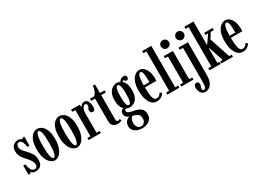

<svg xmlns="http://www.w3.org/2000/svg" viewBox="-17 -1682 3921 2864"><g transform="rotate(-30 1944.0 -250.5)"><path d="M151 11Q123 11 108 4Q93 -3 85.2 -10Q77.5 -17 70.5 -17Q58.5 -17 58.5 0H26.5V-158.5H64.5Q70 -102 91.2 -63.8Q112.5 -25.5 149.5 -25.5Q175 -25.5 185.8 -42Q196.5 -58.5 196.5 -81.5Q196.5 -115 177.2 -147.2Q158 -179.5 121 -218.5Q82.5 -258.5 55.5 -300.5Q28.5 -342.5 28.5 -403.5Q28.5 -447.5 45.2 -475.2Q62 -503 88.8 -516.2Q115.5 -529.5 145 -529.5Q177 -529.5 191 -518.2Q205 -507 213.5 -507Q222.5 -507 223 -523.5H256.5V-369.5H218Q214.5 -418.5 197 -455.8Q179.5 -493 147 -493Q123 -493 111 -475Q99 -457 99 -432Q99 -402 118.2 -375.5Q137.5 -349 173 -313.5Q213 -273 240.8 -228.5Q268.5 -184 268.5 -122.5Q268.5 -54.5 236.2 -21.8Q204 11 151 11Z M479 11Q439.5 11 403.2 -19.8Q367 -50.5 344 -111.8Q321 -173 321 -263.5Q321 -362.5 345 -420.8Q369 -479 405.5 -504.2Q442 -529.5 479 -529.5Q515.5 -529.5 552.2 -504.2Q589 -479 613.5 -420.8Q638 -362.5 638 -263.5Q638 -173 614.5 -111.8Q591 -50.5 554.5 -19.8Q518 11 479 11ZM479 -29.5Q503 -29.5 517 -85Q531 -140.5 531 -263.5Q531 -385.5 517 -437.5Q503 -489.5 479 -489.5Q455.5 -489.5 441.2 -437.5Q427 -385.5 427 -263.5Q427 -140.5 441.2 -85Q455.5 -29.5 479 -29.5Z M860.5 11Q821 11 784.8 -19.8Q748.5 -50.5 725.5 -111.8Q702.5 -173 702.5 -263.5Q702.5 -362.5 726.5 -420.8Q750.5 -479 787 -504.2Q823.5 -529.5 860.5 -529.5Q897 -529.5 933.8 -504.2Q970.5 -479 995 -420.8Q1019.5 -362.5 1019.5 -263.5Q1019.5 -173 996 -111.8Q972.5 -50.5 936 -19.8Q899.5 11 860.5 11ZM860.5 -29.5Q884.5 -29.5 898.5 -85Q912.5 -140.5 912.5 -263.5Q912.5 -385.5 898.5 -437.5Q884.5 -489.5 860.5 -489.5Q837 -489.5 822.8 -437.5Q808.5 -385.5 808.5 -263.5Q808.5 -140.5 822.8 -85Q837 -29.5 860.5 -29.5Z M1061 0V-36.5H1113.5V-487.5H1061V-523.5H1209L1215 -477.5Q1217 -484.5 1226.8 -497Q1236.5 -509.5 1252.8 -519.5Q1269 -529.5 1290 -529.5Q1332 -529.5 1351.2 -490Q1370.5 -450.5 1370.5 -394.5Q1370.5 -363.5 1358.8 -347.5Q1347 -331.5 1327.5 -331.5Q1308.5 -331.5 1297.2 -345Q1286 -358.5 1286 -382.5Q1286 -398 1292 -407.2Q1298 -416.5 1304 -426Q1310 -435.5 1310 -450.5Q1310 -488.5 1281.5 -488.5Q1257.5 -488.5 1238 -455Q1218.5 -421.5 1218.5 -365.5V-36.5H1271.5V0Z M1563.5 9Q1535.5 9 1510.5 0Q1485.5 -9 1469.8 -33.8Q1454 -58.5 1454 -106V-487.5H1385.5V-523.5H1454Q1472 -531 1486.2 -553.8Q1500.5 -576.5 1509.5 -607.5Q1518.5 -638.5 1521 -671H1559V-523.5H1638.5V-487.5H1559V-65.5Q1559 -44.5 1568.2 -37.5Q1577.5 -30.5 1586.5 -30.5Q1596 -30.5 1603.5 -34Q1611 -37.5 1614.5 -42L1635.5 -13Q1623 -3.5 1605.5 2.8Q1588 9 1563.5 9Z M1845 249Q1800.5 249 1761.8 233.5Q1723 218 1699.2 188.2Q1675.5 158.5 1675.5 116Q1675.5 83.5 1687 61.2Q1698.5 39 1714.2 25.5Q1730 12 1743.8 5.5Q1757.5 -1 1762 -2.5Q1756.5 -3.5 1740.2 -11.5Q1724 -19.5 1709.2 -37.5Q1694.5 -55.5 1694.5 -87Q1694.5 -114.5 1709 -130.8Q1723.5 -147 1738 -151Q1745 -153.5 1748.5 -153Q1743.5 -157 1729.8 -174.8Q1716 -192.5 1704.2 -227.8Q1692.5 -263 1692.5 -318.5Q1692.5 -397.5 1717.5 -443.8Q1742.5 -490 1778.2 -509.8Q1814 -529.5 1846 -529.5Q1879.5 -529.5 1907 -516Q1918.5 -539.5 1941 -552.5Q1963.5 -565.5 1987.5 -565.5Q2012 -565.5 2022.2 -553.5Q2032.5 -541.5 2032.5 -523.5Q2032.5 -506 2023 -496.2Q2013.5 -486.5 1998 -486.5Q1983.5 -486.5 1977.5 -493Q1971.5 -499.5 1967 -506Q1962.5 -512.5 1952 -512.5Q1938 -512.5 1935.5 -497Q1996 -443 1996 -325.5Q1996 -263 1981.5 -222Q1967 -181 1944 -157.8Q1921 -134.5 1894.5 -125Q1868 -115.5 1844 -115.5Q1817 -115.5 1800.5 -121.2Q1784 -127 1780.5 -128.5Q1778.5 -129 1778 -129Q1771 -129 1763.2 -121Q1755.5 -113 1755.5 -99Q1755.5 -79 1778.2 -65.5Q1801 -52 1864.5 -41Q1938.5 -28.5 1978.5 5Q2018.5 38.5 2018.5 106Q2018.5 146.5 2001.8 174Q1985 201.5 1958.8 218Q1932.5 234.5 1902.2 241.8Q1872 249 1845 249ZM1844 -153Q1856.5 -153 1867.2 -164.8Q1878 -176.5 1884.5 -213Q1891 -249.5 1891 -323.5Q1891 -394.5 1884.5 -430.5Q1878 -466.5 1867.5 -479.2Q1857 -492 1845 -492Q1833 -492 1822.2 -479.2Q1811.5 -466.5 1804.8 -429.8Q1798 -393 1798 -321.5Q1798 -248 1804.8 -212Q1811.5 -176 1822.2 -164.5Q1833 -153 1844 -153ZM1845 214Q1880 214 1901.5 188.5Q1923 163 1923 127.5Q1923 89 1911.8 69Q1900.5 49 1871 36Q1856 29 1838 22Q1820 15 1811 12Q1793.5 21.5 1778.8 47.2Q1764 73 1764 114Q1764 156.5 1785 185.2Q1806 214 1845 214Z M2237 10.5Q2160.5 10.5 2117.8 -63.8Q2075 -138 2075 -263Q2075 -356.5 2099.2 -415.2Q2123.5 -474 2160.5 -501.8Q2197.5 -529.5 2235 -529.5Q2279.5 -529.5 2312 -499Q2344.5 -468.5 2362.2 -416.5Q2380 -364.5 2380 -301Q2380 -279 2379 -260H2180.5Q2181.5 -148.5 2196.5 -89.5Q2211.5 -30.5 2249.5 -30.5Q2283.5 -30.5 2303.2 -48.5Q2323 -66.5 2331 -84.5L2361.5 -64Q2351 -36 2316.8 -12.8Q2282.5 10.5 2237 10.5ZM2235 -492.5Q2212.5 -493 2197.2 -449.2Q2182 -405.5 2180.5 -296H2279.5Q2279.5 -401 2269 -447Q2258.5 -493 2235 -492.5Z M2417.5 0V-36.5H2469V-714H2417.5V-750H2573.5V-36.5H2625.5V0Z M2762.5 -599Q2733 -599 2712.5 -619.5Q2692 -640 2692 -669.5Q2692 -698 2712.5 -718.5Q2733 -739 2762.5 -739Q2790.5 -739 2811 -718.5Q2831.5 -698 2831.5 -669.5Q2831.5 -640 2811 -619.5Q2790.5 -599 2762.5 -599ZM2658 0V-36.5H2710V-487.5H2658V-523.5H2815V-36.5H2868V0Z M3019.5 -599Q2990 -599 2969.5 -619.5Q2949 -640 2949 -669.5Q2949 -698 2969.5 -718.5Q2990 -739 3019.5 -739Q3048 -739 3068.2 -718.5Q3088.5 -698 3088.5 -669.5Q3088.5 -640 3068.2 -619.5Q3048 -599 3019.5 -599ZM2931.5 249Q2886.5 249 2859.8 212.8Q2833 176.5 2833 123Q2833 93.5 2846.2 77.8Q2859.5 62 2879.5 62Q2918.5 62 2918.5 112.5Q2918.5 136.5 2910.2 149.2Q2902 162 2902 179.5Q2902 211.5 2925.5 211.5Q2950.5 211.5 2959.8 184Q2969 156.5 2969 102V-487.5H2912V-523.5H3074V30.5Q3074 116 3052.2 163.5Q3030.5 211 2997.5 230Q2964.5 249 2931.5 249Z M3143.5 0V-36.5H3195V-714H3143.5V-750H3300V-342.5L3402 -487.5H3354V-523.5H3499V-487.5H3446L3385.5 -392.5L3504 -36.5H3547.5V0H3349V-36.5H3390L3304.5 -295.5L3300 -281V-36.5H3335.5V0Z M3717 10.5Q3640.5 10.5 3597.8 -63.8Q3555 -138 3555 -263Q3555 -356.5 3579.2 -415.2Q3603.5 -474 3640.5 -501.8Q3677.5 -529.5 3715 -529.5Q3759.5 -529.5 3792 -499Q3824.5 -468.5 3842.2 -416.5Q3860 -364.5 3860 -301Q3860 -279 3859 -260H3660.5Q3661.5 -148.5 3676.5 -89.5Q3691.5 -30.5 3729.5 -30.5Q3763.5 -30.5 3783.2 -48.5Q3803 -66.5 3811 -84.5L3841.5 -64Q3831 -36 3796.8 -12.8Q3762.5 10.5 3717 10.5ZM3715 -492.5Q3692.5 -493 3677.2 -449.2Q3662 -405.5 3660.5 -296H3759.5Q3759.5 -401 3749 -447Q3738.5 -493 3715 -492.5Z"/></g></svg>

Font: Imbue 10pt SemiBold
Style: Regular
Weight: 600
Designer: Tyler Finck
Foundry: Etcetera Type Company
Version: Version 1.102; ttfautohint (v1.8.3)